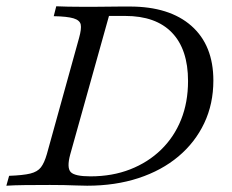

<svg xmlns="http://www.w3.org/2000/svg" viewBox="-25 -591 738 611"><path d="M-4.8 0 4 -31.5Q48.4 -33.1 71.4 -38.7Q94.4 -44.4 105.2 -58.5Q116.1 -72.6 124.2 -100.8L226.6 -470.2Q234.7 -499.2 231.9 -512.9Q229 -526.6 208.9 -532.7Q188.7 -538.7 146 -539.5L154 -571Q171.8 -570.2 191.9 -569.8Q212.1 -569.4 233.9 -569.4Q255.6 -569.4 278.2 -569.4Q300 -569.4 321 -569.8Q341.9 -570.2 359.3 -570.2Q376.6 -570.2 387.9 -570.2Q514.5 -570.2 584.3 -508.5Q654 -446.8 654 -334.7Q654 -260.5 625 -199.2Q596 -137.9 542.7 -93.1Q489.5 -48.4 415.7 -24.2Q341.9 0 252.4 0Q237.1 0 218.1 -0.8Q199.2 -1.6 178.6 -2Q158.1 -2.4 133.9 -2.4Q90.3 -2.4 54.8 -2Q19.4 -1.6 -4.8 0ZM262.9 -29.8Q332.3 -29.8 389.1 -52Q446 -74.2 487.5 -114.5Q529 -154.8 551.2 -210.1Q573.4 -265.3 573.4 -333.1Q573.4 -433.9 522.2 -487.1Q471 -540.3 373.4 -540.3H321.8L198.4 -99.2Q187.1 -57.3 200 -43.5Q212.9 -29.8 262.9 -29.8Z"/></svg>

Font: Playfair 12pt Light
Style: Italic
Weight: 300
Italic angle: -15.6°
Designer: Claus Eggers Sørensen
Foundry: Claus Eggers Sørensen
Version: Version 2.000;gftools[0.9.28]